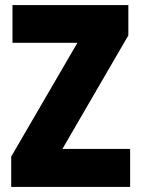

<svg xmlns="http://www.w3.org/2000/svg" viewBox="-20 -734 553 754"><path d="M491 0V-149H225L484 -595V-714H29V-566H284L24 -119V0Z"/></svg>

Font: Noto Sans Gurmukhi Condensed Black
Style: Regular
Weight: 900
Width: 3
Designer: Jelle Bosma - Monotype Design Team
Foundry: Monotype Imaging Inc.
Version: Version 2.004